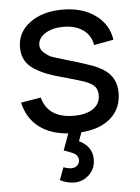

<svg xmlns="http://www.w3.org/2000/svg" viewBox="-55 -598 641 882"><g transform="rotate(-5 265.0 -157.0)"><path d="M252 240.7Q219.2 240.7 186.5 224.1L208 166.5Q230 174.3 244.6 174.3Q261.2 174.3 271.7 164.1Q282.2 153.8 282.2 139.6Q282.2 116.2 253.4 104Q230 94.2 220.2 91.3Q218.8 91.3 215.8 90.3L243.7 13.7Q160.6 7.3 108.6 -33.2Q56.6 -73.7 40 -146L131.8 -161.6Q158.2 -64.9 276.4 -64.9Q333.5 -64.9 366 -87.2Q398.4 -109.4 398.4 -149.4Q398.4 -172.4 387 -187.5Q375.5 -202.6 344.7 -214.4Q313 -226.1 250.5 -243.2Q203.6 -255.4 173.1 -266.8Q142.6 -278.3 113.8 -296.1Q85 -314 71 -339.6Q57.1 -365.2 57.1 -399.4Q57.1 -468.3 115.5 -511.7Q173.8 -555.2 266.6 -555.2Q356.9 -555.2 417 -512.2Q477.1 -469.2 487.8 -397L397 -380.4Q390.6 -424.8 355 -450.4Q319.3 -476.1 263.2 -476.1Q213.4 -476.1 179.9 -455.1Q146.5 -434.1 146.5 -401.9Q146.5 -381.3 164.6 -365.7Q182.6 -350.1 198.2 -344.2Q213.9 -338.4 249 -328.1Q255.4 -326.2 258.3 -325.2Q298.3 -314.5 362.8 -293Q430.7 -271 460.4 -237.8Q490.2 -204.6 490.2 -152.3Q490.2 -80.6 440.9 -36.6Q391.6 7.3 304.2 13.7L289.6 53.7Q350.1 82.5 350.1 142.1Q350.1 184.1 321.3 212.4Q292.5 240.7 252 240.7Z"/></g></svg>

Font: Vela Sans Med
Style: Regular
Weight: 500
Designer: Principal design: Mikhail Sharanda - project Manrope.
Design modification: Ravid Balaliev
Foundry: Mikhail Sharanda
Version: Version 1.001